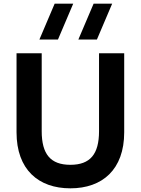

<svg xmlns="http://www.w3.org/2000/svg" viewBox="-20 -1010 766 1045"><path d="M507.5 -795 590.5 -990H489.5L406.5 -795ZM295.5 -795 378.5 -990H277.5L194.5 -795ZM363 15C537 15 656 -87 656 -290V-720H519V-296C519 -171 471 -113 363 -113C255 -113 207 -171 207 -296V-720H70V-290C70 -87 189 15 363 15Z"/></svg>

Font: Vela Sans ExtBd
Style: Regular
Weight: 800
Designer: Principal design: Mikhail Sharanda - project Manrope.
Design modification: Ravid Balaliev
Foundry: Mikhail Sharanda
Version: Version 1.001